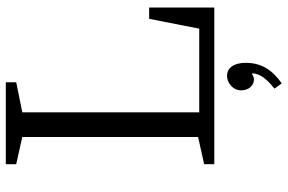

<svg xmlns="http://www.w3.org/2000/svg" viewBox="-185 -575 993 663"><g transform="rotate(-90 311.5 -243.5)"><path d="M255 -52V-663L359 -684V-720H76V-684L170 -663V-56L76 -35V0H617V-225H578L544 -52ZM381 44Q371 44 362 48Q353 52 346 58.5Q339 65 335 74Q331 83 331 92Q331 112 342 124.5Q353 137 369 137Q374 137 379.5 134.5Q385 132 387 130L390 132Q388 151 377.5 167Q367 183 337 208L355 233Q391 208 408.5 178Q426 148 426 109Q426 78 414 61Q402 44 381 44Z"/></g></svg>

Font: GradeGX
Style: Regular
Weight: 100
Width: 1
Designer: Adam Twardoch
Foundry: Adam Twardoch
Version: Version 2.002; DEVELOPMENT